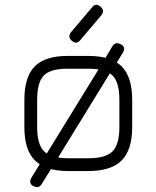

<svg xmlns="http://www.w3.org/2000/svg" viewBox="-20 -702 642 788"><path d="M275 -534.5C275 -534.5 275 -534.5 275 -534.5C262.5 -545 261.5 -557 271.5 -570C271.5 -570 271.5 -570 271.5 -570C271.5 -570 357.5 -671.5 357.5 -671.5C368 -685 380 -686 392.5 -674.5C392.5 -674.5 392.5 -674.5 392.5 -674.5C405 -664 406 -652.5 396 -639.5C396 -639.5 396 -639.5 396 -639.5C396 -639.5 310 -538 310 -538C299.5 -524.5 287.5 -523.5 275 -534.5ZM120 63C120 63 120 63 120 63C111.5 60 106.5 55 105 48.5C103 42 104.5 34.5 109 27C109 27 109 27 109 27C109 27 151.5 -41.5 151.5 -41.5C151.5 -41.5 158 -49.5 158 -49.5C158 -49.5 397.5 -438.5 397.5 -438.5C397.5 -438.5 402.5 -447 402.5 -447C402.5 -447 441.5 -512.5 441.5 -512.5C449 -524.5 459 -527.5 472 -522C472 -522 472 -522 472 -522C490 -514.5 494 -502.5 484 -485.5C484 -485.5 484 -485.5 484 -485.5C484 -485.5 447 -425.5 447 -425.5C447 -425.5 439.5 -415 439.5 -415C439.5 -415 205 -33.5 205 -33.5C205 -33.5 198 -22 198 -22C198 -22 151 53.5 151 53.5C143.5 66 133.5 69 120 63ZM342.5 0C342.5 0 260.5 0 260.5 0C198 0 152.5 -14.5 123.5 -43.5C94.5 -72 80 -117.5 80 -179.5C80 -179.5 80 -179.5 80 -179.5C80 -179.5 80 -292.5 80 -292.5C80 -355.5 94.5 -401.5 123.5 -430.5C152.5 -459 198 -473 260.5 -472.5C260.5 -472.5 260.5 -472.5 260.5 -472.5C260.5 -472.5 342.5 -472.5 342.5 -472.5C405 -472.5 450.5 -458 479.5 -429.5C508 -400.5 522.5 -355 522.5 -292.5C522.5 -292.5 522.5 -292.5 522.5 -292.5C522.5 -292.5 522.5 -180.5 522.5 -180.5C522.5 -118 508 -72.5 479.5 -43.5C450.5 -14.5 405 0 342.5 0C342.5 0 342.5 0 342.5 0ZM132.5 -292.5C132.5 -292.5 132.5 -179.5 132.5 -179.5C132.5 -132.5 142 -99.5 161 -81C179.5 -62 213 -52.5 260.5 -52.5C260.5 -52.5 260.5 -52.5 260.5 -52.5C260.5 -52.5 342.5 -52.5 342.5 -52.5C390 -52.5 423.5 -62 442 -81C460.5 -99.5 470 -133 470 -180.5C470 -180.5 470 -180.5 470 -180.5C470 -180.5 470 -292.5 470 -292.5C470 -340 460.5 -373.5 442 -392C423.5 -410.5 390 -420 342.5 -420C342.5 -420 342.5 -420 342.5 -420C342.5 -420 260.5 -420 260.5 -420C228.5 -420.5 203 -416.5 184.5 -408.5C166 -400.5 152.5 -387 144.5 -368.5C136.5 -350 132.5 -324.5 132.5 -292.5C132.5 -292.5 132.5 -292.5 132.5 -292.5Z"/></svg>

Font: Jura-Fortis-Regular
Style: Regular
Weight: 500
Designer: Daniel Johnson, Alexei Vanyashin, Mirko Velimirovic
Foundry: Daniel Johnson
Version: ""